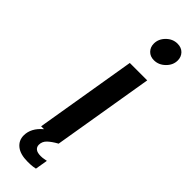

<svg xmlns="http://www.w3.org/2000/svg" viewBox="-310 -767 943 943"><g transform="rotate(45 161.0 -295.5)"><path d="M322 -703Q322 -671 296.5 -646Q271 -621 238 -621Q212 -621 196 -637.5Q180 -654 180 -679Q180 -711 205 -736Q230 -761 263 -761Q290 -761 306 -744.5Q322 -728 322 -703ZM132 72Q132 87 143 96Q154 105 178 105Q191 105 202 102.5Q213 100 216 100L205 165Q201 166 188.5 168Q176 170 152 170Q101 170 74 148.5Q47 127 47 92Q47 41 96 0H76L164 -528H285L197 0H196Q167 16 149.5 32.5Q132 49 132 72Z"/></g></svg>

Font: Be Vietnam SemiBold
Style: Italic
Weight: 600
Italic angle: -9.556°
Designer: Gabriel Lam
Foundry: TypeRant
Version: Version 3.000